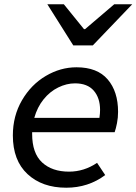

<svg xmlns="http://www.w3.org/2000/svg" viewBox="-20 -863 637 896"><path d="M40 -231Q40 -322 82.5 -395Q125 -468 193.5 -508.5Q262 -549 337 -549Q434 -549 482.5 -492.5Q531 -436 531 -341Q531 -314 526 -288.5Q521 -263 515 -246H130V-238Q130 -148 176.5 -105Q223 -62 302 -62Q372 -62 433 -103L471 -46Q392 13 289 13Q177 13 108.5 -50.5Q40 -114 40 -231ZM444 -313Q447 -333 447 -350Q447 -406 417.5 -440Q388 -474 330 -474Q291 -474 252 -455Q213 -436 183.5 -399.5Q154 -363 140 -313ZM201 -843H278L372 -727H377L513 -843H597L413 -651H322Z"/></svg>

Font: Nebula Sans Medium
Style: Regular
Weight: 500
Italic angle: -9°
Designer: Paul D. Hunt for Adobe (as Source Sans)
Foundry: Nebula Entertainment & Broadcasting LLC
Version: Version 1.010